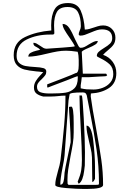

<svg xmlns="http://www.w3.org/2000/svg" viewBox="-20 -1067 854 1261"><path d="M361 55Q373 16 377 -13Q393 -148 401.5 -246.5Q410 -345 410 -439Q385 -439 363 -436Q355 -435 340 -434Q325 -433 314 -433H264Q235 -440 219 -453Q203 -466 203 -492Q203 -515 215.5 -535Q228 -555 243.5 -571Q259 -587 264 -593Q237 -597 219 -598Q170 -603 140.5 -610.5Q111 -618 90.5 -640Q70 -662 70 -705Q70 -788 144 -823.5Q218 -859 317 -867Q316 -878 316 -901Q316 -967 339.5 -1007Q363 -1047 427 -1047Q488 -1047 510 -997.5Q532 -948 537 -873H540Q553 -873 568.5 -877.5Q584 -882 599 -887Q602 -888 620.5 -894Q639 -900 657 -900Q692 -900 715 -877Q738 -854 738 -820Q738 -792 726 -774.5Q714 -757 689 -737Q667 -719 657 -707Q697 -693 720.5 -660.5Q744 -628 744 -587Q744 -521 696 -489Q648 -457 577 -453L576 -436V-433Q585 -362 611 -224Q634 -98 645.5 -17Q657 64 657 148Q657 174 550 174H531Q484 174 413.5 168Q343 162 343 148Q343 129 347.5 108Q352 87 361 55ZM305 -453H316Q376 -453 410.5 -458.5Q445 -464 468 -486.5Q491 -509 491 -557Q491 -564 490 -567L470 -560Q440 -547 325 -504L297 -493H290V-513Q327 -527 393 -552.5Q459 -578 477 -587Q497 -587 497 -639V-648V-673Q497 -704 490 -727Q444 -734 414 -734Q385 -734 356 -729Q327 -724 286 -714Q210 -695 166 -695Q166 -712 182 -720.5Q198 -729 217 -733.5Q236 -738 244 -740Q236 -750 220 -758Q209 -763 204 -768.5Q199 -774 199 -786Q211 -786 220 -781Q229 -776 244 -766Q256 -757 265.5 -752Q275 -747 286 -747Q315 -749 393 -754.5Q471 -760 471 -763Q471 -766 470 -767Q464 -780 438 -818Q416 -849 403.5 -871Q391 -893 391 -910Q417 -910 435 -883Q453 -856 473 -809Q488 -778 495 -765.5Q502 -753 510 -753Q523 -753 534.5 -758.5Q546 -764 563 -775Q585 -788 596.5 -793Q608 -798 622 -798Q622 -785 606 -774.5Q590 -764 561 -752Q524 -737 517 -727L524 -583H677L684 -573L677 -567Q677 -566 627 -564L564 -560H517Q516 -550 514 -533.5Q512 -517 510 -507V-487Q532 -482 549 -480.5Q566 -479 595 -479Q625 -479 655 -490.5Q685 -502 704.5 -525Q724 -548 724 -580Q724 -622 700 -644.5Q676 -667 638 -685Q616 -695 616 -700Q616 -715 627.5 -726Q639 -737 662 -751Q689 -767 703 -781Q717 -795 717 -816Q717 -874 650 -874Q633 -874 617 -869Q601 -864 575 -853Q552 -843 537 -838Q522 -833 507 -833H504Q498 -837 497 -840V-843Q497 -851 503 -865Q511 -881 511 -894Q511 -952 492.5 -986.5Q474 -1021 424 -1021Q372 -1021 353.5 -988.5Q335 -956 335 -900Q335 -881 337 -847L330 -840H307Q222 -840 155.5 -807.5Q89 -775 89 -700Q89 -669 106 -653.5Q123 -638 147.5 -633.5Q172 -629 209 -627Q247 -625 265.5 -619.5Q284 -614 284 -597Q284 -583 277 -573Q270 -563 254 -547Q239 -534 231 -522.5Q223 -511 223 -497Q223 -469 246 -461Q269 -453 305 -453ZM424 140 430 147H610Q624 147 627 145.5Q630 144 630 138V135Q630 24 614.5 -82.5Q599 -189 568 -347L550 -440Q546 -452 540.5 -456Q535 -460 522 -460Q439 -460 437 -447L430 -407L404 -47Q402 -21 390 38Q376 110 376 146Q392 146 397 126Q402 106 402.5 88.5Q403 71 404 67Q405 52 429 -60Q434 -83 438 -102.5Q442 -122 444 -133V-146Q444 -181 438 -279Q433 -342 433 -365Q438 -365 441.5 -366Q445 -367 448 -367Q464 -367 464 -258V-248V-197Q464 -161 458.5 -125Q453 -89 443 -40Q433 13 428 47Q423 81 423 116Q423 139 424 140ZM518 -18Q518 -90 510 -230Q502 -370 502 -440H517Q522 -440 530 -290.5Q538 -141 538 -67L537 20Q536 28 532.5 57Q529 86 520.5 108.5Q512 131 497 140L490 127Q508 83 513 53Q518 23 518 -18ZM604 30V107Q603 109 598 118.5Q593 128 586 128L584 -33Q583 -63 575 -95.5Q567 -128 566 -133Q557 -171 552.5 -194.5Q548 -218 548 -242Q581 -242 592.5 -143Q604 -44 604 30Z"/></svg>

Font: Krikikrak Dingbats
Style: Regular
Weight: 400
Designer: Jenny du Carrois
Foundry: bBox Type GmbH
Version: Version 1.001